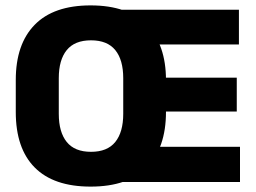

<svg xmlns="http://www.w3.org/2000/svg" viewBox="-20 -675 950 712"><path d="M316 17Q179 17 108.8 -53.8Q38.5 -124.5 38.5 -259.5V-378.5Q38.5 -511.5 108.8 -583.2Q179 -655 316 -655Q455 -655 525.2 -581.8Q595.5 -508.5 595.5 -378.5V-259.5Q595.5 -127.5 525.2 -55.2Q455 17 316 17ZM317.5 -112Q378 -112 407.5 -148.5Q437 -185 437 -253V-385Q437 -453 407.5 -489.2Q378 -525.5 317.5 -525.5Q257 -525.5 227.5 -489.2Q198 -453 198 -385V-253Q198 -185 227.5 -148.5Q257 -112 317.5 -112ZM870 0H410V-130.5H870ZM858 -261.5H513V-387H858ZM866 -510H410V-639H866Z"/></svg>

Font: Anek Devanagari Medium
Style: Bold
Weight: 700
Version: Version 1.003